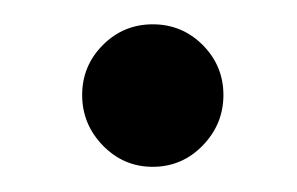

<svg xmlns="http://www.w3.org/2000/svg" viewBox="-20 -334 238 154"><path d="M62.5 -217.3Q45.9 -234.4 45.9 -257.8Q45.9 -281.2 62.5 -297.9Q79.1 -314.5 102.5 -314.5Q126 -314.5 142.6 -297.9Q159.2 -281.2 159.2 -257.8Q159.2 -234.4 142.6 -217.3Q126 -200.2 102.5 -200.2Q79.1 -200.2 62.5 -217.3Z"/></svg>

Font: CrimsonText-Roman
Style: Roman
Weight: 400
Version: Version 0.13